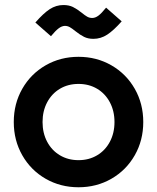

<svg xmlns="http://www.w3.org/2000/svg" viewBox="-20 -749 640 782"><path d="M36.1 -252Q36.1 -326.7 70.8 -387.5Q105.5 -448.2 165.8 -482.9Q226.1 -517.6 299.8 -517.6Q373.5 -517.6 433.8 -482.9Q494.1 -448.2 528.8 -387.5Q563.5 -326.7 563.5 -252Q563.5 -177.2 528.8 -116.5Q494.1 -55.7 433.8 -21Q373.5 13.7 299.8 13.7Q226.1 13.7 165.8 -21Q105.5 -55.7 70.8 -116.5Q36.1 -177.2 36.1 -252ZM446.3 -252Q446.3 -296.9 427.5 -332.3Q408.7 -367.7 375.5 -387.5Q342.3 -407.2 299.8 -407.2Q257.3 -407.2 224.1 -387.5Q190.9 -367.7 172.1 -332.3Q153.3 -296.9 153.3 -252Q153.3 -207 172.1 -171.6Q190.9 -136.2 224.1 -116.5Q257.3 -96.7 299.8 -96.7Q342.3 -96.7 375.5 -116.5Q408.7 -136.2 427.5 -171.6Q446.3 -207 446.3 -252ZM287.1 -622.1Q273.4 -633.3 264.2 -638.4Q254.9 -643.6 244.1 -643.6Q231.4 -643.1 218.8 -633.5Q206.1 -624 187.5 -601.6L124 -657.2Q156.7 -694.8 182.6 -711.7Q208.5 -728.5 238.3 -728.5Q260.7 -728.5 277.1 -720.5Q293.5 -712.4 312.5 -697.3Q326.2 -686 335.4 -680.9Q344.7 -675.8 355.5 -675.8Q368.2 -675.8 380.9 -685.3Q393.6 -694.8 412.1 -717.8L475.6 -662.1Q442.9 -625 416.7 -607.9Q390.6 -590.8 360.4 -590.8Q338.4 -590.8 322.3 -598.9Q306.2 -606.9 287.1 -622.1Z"/></svg>

Font: Wanted Sans SemiBold
Style: Regular
Weight: 600
Designer: Original Design by Kil Hyung-jin and Kang Hanbin, Wanted Lab, Inc; Hangeul from Source Han Sans by Jang Soo-young and Ka
Foundry: Wanted Lab, Inc.
Version: Version 1.003